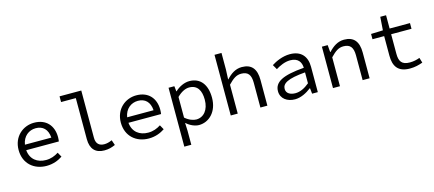

<svg xmlns="http://www.w3.org/2000/svg" viewBox="-61 -1342 4923 2177"><g transform="rotate(-15 2400.0 -253.5)"><path d="M330 12C408 12 470 -14 518 -46L488 -100C444 -72 398 -54 340 -54C239 -54 161 -110 151 -220H534C536 -233 538 -251 538 -270C538 -407 456 -498 316 -498C186 -498 68 -402 68 -244C68 -82 184 12 330 12ZM318 -433C401 -433 456 -384 463 -284H153C168 -380 238 -433 318 -433Z M1007 12C1060 12 1092 2 1137 -17L1116 -78C1083 -63 1053 -56 1025 -56C967 -56 929 -86 929 -157V-712H674V-645H847V-163C847 -48 904 12 1007 12Z M1530 12C1608 12 1670 -14 1718 -46L1688 -100C1644 -72 1598 -54 1540 -54C1439 -54 1361 -110 1351 -220H1734C1736 -233 1738 -251 1738 -270C1738 -407 1656 -498 1516 -498C1386 -498 1268 -402 1268 -244C1268 -82 1384 12 1530 12ZM1518 -433C1601 -433 1656 -384 1663 -284H1353C1368 -380 1438 -433 1518 -433Z M1893 205H1975V41L1971 -51H1974C2017 -11 2074 12 2119 12C2236 12 2340 -85 2340 -250C2340 -401 2270 -498 2139 -498C2079 -498 2016 -467 1971 -424H1968L1961 -486H1893ZM2105 -57C2072 -57 2021 -73 1975 -114V-356C2025 -406 2075 -429 2118 -429C2215 -429 2255 -357 2255 -250C2255 -130 2192 -57 2105 -57Z M2493 0H2575V-339C2632 -398 2671 -427 2729 -427C2809 -427 2841 -383 2841 -291V0H2923V-302C2923 -430 2870 -498 2755 -498C2679 -498 2623 -457 2573 -403H2570L2575 -518V-712H2493Z M3246 12C3315 12 3384 -24 3438 -66H3441L3448 0H3515V-298C3515 -419 3451 -498 3318 -498C3233 -498 3151 -460 3102 -428L3134 -372C3179 -400 3241 -430 3304 -430C3398 -430 3431 -374 3433 -308C3182 -288 3081 -235 3081 -126C3081 -39 3155 12 3246 12ZM3268 -54C3212 -54 3161 -77 3161 -132C3161 -196 3225 -237 3433 -254V-126C3378 -80 3323 -54 3268 -54Z M3693 0H3775V-339C3832 -398 3871 -427 3929 -427C4009 -427 4041 -383 4041 -291V0H4123V-302C4123 -430 4070 -498 3955 -498C3879 -498 3823 -457 3772 -403H3768L3761 -486H3693Z M4594 12C4655 12 4702 -1 4746 -17L4728 -77C4693 -64 4657 -55 4611 -55C4517 -55 4488 -101 4488 -188V-419H4727V-486H4488V-642H4420L4409 -486L4269 -481V-419H4406V-189C4406 -69 4452 12 4594 12Z"/></g></svg>

Font: Hasklig
Style: Regular
Weight: 400
Monospace: yes
Designer: Paul D. Hunt, Teo Tuominen
Foundry: Adobe Systems Incorporated
Version: Version 2.030;PS 1.0;hotconv 16.6.51;makeotf.lib2.5.65220